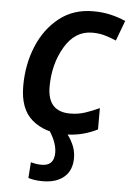

<svg xmlns="http://www.w3.org/2000/svg" viewBox="-55 -592 585 861"><g transform="rotate(5 238.0 -161.5)"><path d="M247 10Q293 10 329.5 0.5Q366 -9 397 -25V-121Q365 -106 333.5 -95.5Q302 -85 266 -85Q164 -85 164 -197Q164 -298 210 -376.5Q256 -455 334 -455Q366 -455 392.5 -447Q419 -439 442 -429L476 -520Q445 -534 408.5 -542.5Q372 -551 330 -551Q241 -551 177.5 -501Q114 -451 80 -369Q46 -287 46 -190Q46 -86 103 -38Q160 10 247 10ZM170 228Q231 228 266 198Q301 168 301 112Q301 79 287 49.5Q273 20 255 0H181Q215 52 215 96Q215 155 159 155Q144 155 132.5 153Q121 151 110 148L105 219Q117 223 132.5 225.5Q148 228 170 228Z"/></g></svg>

Font: Noto Sans UI Medium
Style: Italic
Weight: 500
Italic angle: -12°
Designer: Monotype Design Team
Foundry: Monotype Imaging Inc.
Version: Version 1.901